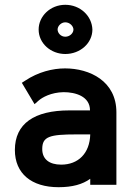

<svg xmlns="http://www.w3.org/2000/svg" viewBox="-20 -770 557 800"><path d="M252 -545C314 -545 365 -590 365 -647C363 -704 314 -750 252 -750C189 -750 141 -702 141 -647C141 -589 192 -545 252 -545ZM286 -647C286 -632 271 -617 252 -617C233 -617 220 -633 220 -647C220 -662 235 -677 252 -677C272 -677 286 -660 286 -647ZM356 -210C354 -131 306 -84 235 -84C185 -84 156 -107 156 -149C156 -201 186 -210 299 -210ZM465 -302C465 -432 354 -485 251 -485C199 -485 139 -470 85 -434L71 -425L124 -336L141 -351C156 -364 192 -385 245 -386C294 -386 355 -369 355 -310H269C123 -310 42 -255 42 -145C42 -47 111 10 224 10C282 10 324 -2 356 -25V0H465Z"/></svg>

Font: Mint Spirit No2
Style: Bold
Weight: 700
Designer: HARENDAL Hirwen
Foundry: Arkandis Digital Foundry.
Version: Version 1.004;FFEdit